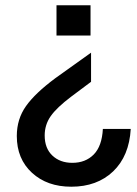

<svg xmlns="http://www.w3.org/2000/svg" viewBox="-20 -520 520 730"><path d="M324.2 -500V-384.8H194.8V-500ZM43.9 -2.9Q43.9 -67.4 78.9 -116.7Q113.8 -166 190.9 -223.1L326.2 -319.8V-209L251 -152.8Q195.3 -110.8 172.6 -78.1Q149.9 -45.4 149.9 -4.9Q149.9 43.9 179.2 71.5Q208.5 99.1 254.9 99.1Q305.2 99.1 336.4 67.4Q367.7 35.6 371.1 -29.8H477.1Q471.2 73.2 410.2 131.6Q349.1 189.9 251 189.9Q159.2 189.9 101.6 137Q43.9 84 43.9 -2.9Z"/></svg>

Font: TASA Orbiter Text Medium
Style: Regular
Weight: 500
Designer: Weizhong Zhang
Version: Version 1.000;Glyphs 3.1.2 (3151)